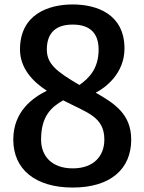

<svg xmlns="http://www.w3.org/2000/svg" viewBox="-20 -638 649 867"><path d="M191.5 -228.3C130.9 -198 40 -137.4 40 -7.5C40 126.7 139.6 208.9 308.4 208.9C477.2 208.9 572.5 126.7 572.5 -7.5C572.5 -124.4 494.5 -172 412.3 -219.6C455.6 -241.3 542.1 -306.2 542.1 -418.8C542.1 -574.6 416.6 -617.9 308.4 -617.9C200.2 -617.9 70.3 -574.6 70.3 -414.4C70.3 -327.9 130.9 -267.3 191.5 -228.3ZM265.1 -185C373.3 -128.7 451.2 -111.4 451.2 -7.5C451.2 66.1 403.6 122.3 308.4 122.3C213.1 122.3 165.5 66.1 165.5 -7.5C165.5 -115.7 213.1 -154.7 265.1 -185ZM338.7 -254.3C234.8 -314.9 191.5 -349.5 191.5 -414.4C191.5 -483.7 226.1 -527 308.4 -527C390.6 -527 425.3 -483.7 425.3 -414.4C425.3 -327.9 382 -284.6 338.7 -254.3Z"/></svg>

Font: PleaseOptimize
Style: Demi-Bold
Weight: 600
Version: Version 001.000